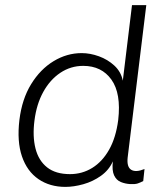

<svg xmlns="http://www.w3.org/2000/svg" viewBox="-20 -720 650 752"><path d="M422 -88Q407 -54 375.5 -31.5Q344 -9 306.5 1.5Q269 12 236 12Q175 12 130.5 -18.5Q86 -49 66 -107.5Q46 -166 56 -250Q66 -332 102 -390.5Q138 -449 190 -480.5Q242 -512 300 -512Q333 -512 367.5 -499.5Q402 -487 428 -463Q454 -439 461 -404L497 -700H553L480 -103Q476 -66 494 -55Q512 -44 546 -58L541 -11Q530 -5 519.5 -1.5Q509 2 490 1Q471 0 453.5 -7Q436 -14 427 -33Q418 -52 422 -88ZM254 -38Q302 -38 341.5 -62.5Q381 -87 407.5 -134Q434 -181 443 -250Q455 -354 416.5 -408Q378 -462 306 -462Q257 -462 216.5 -435Q176 -408 149.5 -360Q123 -312 115 -248Q107 -186 119 -138.5Q131 -91 164.5 -64.5Q198 -38 254 -38Z"/></svg>

Font: Inclusive Sans Light
Style: Italic
Weight: 300
Italic angle: -7°
Designer: Olivia King
Foundry: Olivia King
Version: Version 2.004